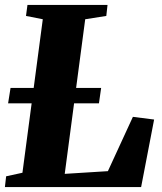

<svg xmlns="http://www.w3.org/2000/svg" viewBox="-24 -763 662 783"><path d="M-4 0 1 -44 67.5 -58.5 150.5 -684.5 82 -698 88 -743H414.5L409.5 -698L323.5 -684.5L240 -54L416 -65L518 -286.5L604.5 -275.5L551.5 0ZM9 -341.5 19 -404.5H388.5L379.5 -341.5Z"/></svg>

Font: Merriweather 48pt Black
Style: Italic
Weight: 900
Italic angle: -7.8°
Version: Version 2.101